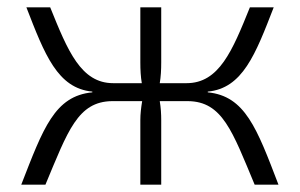

<svg xmlns="http://www.w3.org/2000/svg" viewBox="-20 -504 818 524"><path d="M547 -254C642 -263 677 -355 727 -484H662C614 -365 578 -277 489 -277H416C419 -295 420 -313 420 -334V-484H363V-334C363 -313 364 -295 367 -277H289C201 -277 165 -365 117 -484H52C102 -355 137 -263 232 -254V-252C129 -242 98 -154 38 0H104C165 -146 192 -227 286 -228H368C365 -210 363 -193 363 -176V0H420V-176C420 -193 419 -210 416 -228H493C587 -227 614 -146 675 0H740C681 -154 649 -242 547 -252Z"/></svg>

Font: SnT
Style: Regular
Weight: 300
Designer: Natanael Gama
Version: Version 1.001;PS 001.001;hotconv 1.0.70;makeotf.lib2.5.58329